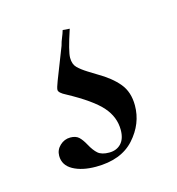

<svg xmlns="http://www.w3.org/2000/svg" viewBox="-56 -49 344 374"><g transform="rotate(-15 116.0 138.0)"><path d="M101 57Q101 70 108 77Q115 84 127 91.5Q139 99 144 102Q170 117 184.5 134.5Q199 152 199 179Q199 216 172.5 245.5Q146 275 95 275Q67 275 49 265Q31 255 31 236Q31 224 40 215.5Q49 207 61 207Q72 207 78 212.5Q84 218 90 229Q97 242 104.5 248.5Q112 255 127 255Q142 255 151 245.5Q160 236 160 218Q160 192 141.5 171Q123 150 75 124Q61 117 61 111Q61 107 66 94Q71 81 91 30Q93 22 96 15Q99 8 101 1L115 2Q101 44 101 57Z"/></g></svg>

Font: Cormorant Garamond
Style: Regular
Weight: 400
Designer: Christian Thalmann (Catharsis Fonts)
Version: Version 3.000